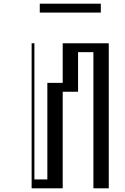

<svg xmlns="http://www.w3.org/2000/svg" viewBox="-20 -1018 678 1038"><path d="M151 -784H166V-48H236V-570H319V-784H568V0H485V-736H402V-522H319V0H151ZM195 -998H525V-950H195Z"/></svg>

Font: Facade Sud
Style: Regular
Weight: 100
Designer: Éléonore Fines
Foundry: Velvetyne Type Foundry
Version: Version 1.001;Glyphs 3.2 (3202)